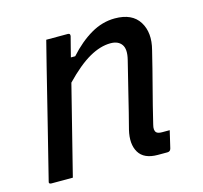

<svg xmlns="http://www.w3.org/2000/svg" viewBox="-85 -636 769 729"><g transform="rotate(-15 300.0 -271.5)"><path d="M153 -532H238Q248 -532 246 -521Q241 -502 236 -482.5Q231 -463 226 -443H243Q285 -490 330.5 -516.5Q376 -543 425 -543Q493 -543 520.5 -499Q548 -455 531 -390Q514 -320 496.5 -253.5Q479 -187 462 -116Q456 -94 465 -85Q471 -79 487 -79H517Q513 -62 509 -45Q505 -28 501 -11Q498 0 487 0H449Q395 0 375 -33.5Q355 -67 368 -121Q385 -186 400 -248.5Q415 -311 432 -378Q442 -418 428.5 -437Q415 -456 385 -456Q345 -456 301 -431Q257 -406 203 -350Q181 -263 159 -175Q137 -87 115 0H31Q19 0 23 -11Q49 -116 75.5 -221.5Q102 -327 128 -433Q136 -465 142.5 -490.5Q149 -516 153 -532Z"/></g></svg>

Font: Recursive Mn Lnr St
Style: Italic
Weight: 400
Italic angle: -15°
Monospace: yes
Version: Version 1.079;hotconv 1.0.112;makeotfexe 2.5.65598; ttfautoh